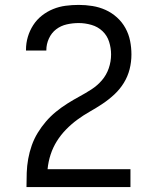

<svg xmlns="http://www.w3.org/2000/svg" viewBox="-20 -763 640 783"><path d="M88 0V-1Q88 -30 89 -58.5Q90 -87 95 -115Q100 -143 109.5 -170Q119 -197 134 -221.5Q149 -246 167.5 -267.5Q186 -289 208 -307Q230 -325 254.5 -340.5Q279 -356 304 -369.5Q329 -383 353 -398.5Q377 -414 395.5 -435.5Q414 -457 423.5 -484.5Q433 -512 433 -541Q433 -567 425 -592.5Q417 -618 398 -636Q379 -654 353 -661.5Q327 -669 301 -669Q276 -669 252 -663.5Q228 -658 209 -643.5Q190 -629 179.5 -606Q169 -583 169 -559V-557H86V-560Q86 -587 93.5 -612.5Q101 -638 115.5 -660.5Q130 -683 151 -699.5Q172 -716 196.5 -726Q221 -736 247.5 -739.5Q274 -743 301 -743Q329 -743 357 -738.5Q385 -734 410.5 -722.5Q436 -711 457 -692Q478 -673 491.5 -648.5Q505 -624 510.5 -596.5Q516 -569 516 -541Q516 -510 508.5 -480.5Q501 -451 485 -425Q469 -399 446.5 -378Q424 -357 398.5 -340Q373 -323 346.5 -308Q320 -293 295.5 -275Q271 -257 249.5 -235Q228 -213 212 -187.5Q196 -162 186.5 -133Q177 -104 174 -73H512V0Z"/></svg>

Font: Nova Nerd Font
Style: Regular
Weight: 400
Designer: Belleve Invis
Foundry: Belleve Invis
Version: Version 24.1.4; ttfautohint (v1.8.4);Nerd Fonts 3.1.1